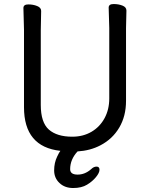

<svg xmlns="http://www.w3.org/2000/svg" viewBox="-20 -735 750 961"><path d="M282.2 20Q100.1 0 100.1 -198.2V-585.9L97.2 -694.8Q97.2 -712.9 121.6 -712.9Q146 -712.9 166 -704.8Q186 -696.8 186 -680.2L184.1 -584V-210Q184.1 -122.1 224.6 -86.4Q265.1 -50.8 341.8 -50.8Q396 -50.8 438 -75.4Q480 -100.1 503.4 -143.6Q526.9 -187 526.9 -242.2V-595.2L523.9 -696.8Q523.9 -714.8 548.6 -714.8Q573.2 -714.8 593 -707Q612.8 -699.2 612.8 -682.1L610.8 -594.2V-230Q610.8 -153.8 576.9 -96.4Q543 -39.1 482.9 -7.8Q432.1 19 368.2 22.9Q331.1 63 331.1 111.8Q331.1 138.7 367.9 138.9Q404.8 139.2 436 111.8Q449.2 98.6 463.6 98.9Q478 99.1 478 114.5Q478 129.9 460.4 151.4Q442.9 172.9 415.5 189.5Q388.2 206.1 346.2 206.1Q304.2 206.1 277.6 180.9Q251 155.8 251 117.9Q251 80.1 266.1 48.8Q276.4 26.9 282.2 20Z"/></svg>

Font: LXGW WenKai Screen R
Style: Regular
Weight: 400
Designer: Fontworks Inc.
Version: Version 1.235;May 31, 2022